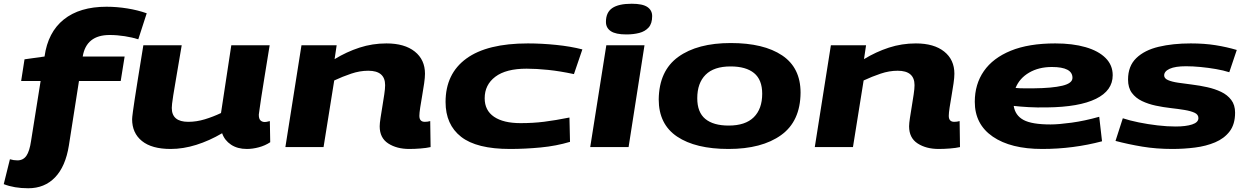

<svg xmlns="http://www.w3.org/2000/svg" viewBox="-79 -786 6664 1026"><path d="M72 220Q-3 220 -59 198L-26 65Q-6 71 14 71Q45 71 62 46.5Q79 22 87 -33L138 -353H34L52 -469L159 -484Q177 -614 262 -682Q347 -750 490 -750Q545 -750 601 -741Q657 -732 705 -715L660 -576Q629 -586 588 -592.5Q547 -599 507 -599Q382 -599 363 -484H587L566 -353H343L289 -8Q271 104 215 162Q159 220 72 220Z M833 10Q732 10 679.5 -32.5Q627 -75 627 -149Q627 -155 628 -163Q629 -171 631.5 -191.5Q634 -212 640.5 -253.5Q647 -295 658 -365Q669 -435 687 -544H892Q874 -436 863 -373Q852 -310 847 -277.5Q842 -245 840.5 -231.5Q839 -218 839 -209Q839 -135 927 -135Q971 -135 1015.5 -148.5Q1060 -162 1102 -182L1157 -544H1362Q1345 -439 1334 -371.5Q1323 -304 1317 -264.5Q1311 -225 1308.5 -206Q1306 -187 1305 -181Q1304 -175 1304 -173Q1304 -151 1313 -142.5Q1322 -134 1336 -134Q1339 -134 1346 -135Q1353 -136 1363 -139L1365 -26Q1338 -8 1304.5 1Q1271 10 1240 10Q1190 10 1155.5 -13Q1121 -36 1108 -74Q1040 -34 970 -12Q900 10 833 10Z M1532 -544H1720L1709 -470Q1773 -509 1842 -531.5Q1911 -554 1986 -554Q2083 -554 2137.5 -510.5Q2192 -467 2192 -392Q2192 -372 2187.5 -340.5Q2183 -309 2177 -275Q2171 -241 2166.5 -211.5Q2162 -182 2162 -167Q2162 -135 2191 -135Q2206 -135 2220 -139L2222 0Q2200 5 2168 7.5Q2136 10 2108 10Q2041 10 1995.5 -19.5Q1950 -49 1950 -111Q1950 -127 1954.5 -156Q1959 -185 1964.5 -218.5Q1970 -252 1974.5 -282Q1979 -312 1979 -331Q1979 -408 1889 -408Q1844 -408 1798 -392.5Q1752 -377 1707 -356L1650 0H1446Z M2646 10Q2468 10 2385 -55Q2302 -120 2302 -241Q2302 -392 2413 -473Q2524 -554 2742 -554Q2816 -554 2893.5 -546Q2971 -538 3033 -522L2988 -390Q2913 -406 2850 -412.5Q2787 -419 2735 -419Q2625 -419 2568 -376Q2511 -333 2511 -261Q2511 -196 2561 -162Q2611 -128 2703 -128Q2770 -128 2829.5 -135.5Q2889 -143 2964 -158L2967 -28Q2894 -6 2810.5 2Q2727 10 2646 10Z M3297 -766Q3355 -766 3380.5 -748.5Q3406 -731 3406 -700Q3406 -660 3387 -639Q3368 -618 3337 -610Q3306 -602 3268 -602Q3211 -602 3185 -619.5Q3159 -637 3159 -669Q3159 -720 3193 -743Q3227 -766 3297 -766ZM3075 0 3161 -544H3365L3280 0Z M3814 10Q3638 10 3539.5 -56Q3441 -122 3441 -255Q3443 -408 3545.5 -482Q3648 -556 3826 -556Q4002 -556 4100.5 -490Q4199 -424 4199 -291Q4198 -138 4095 -64Q3992 10 3814 10ZM3815 -115Q3904 -115 3949 -159.5Q3994 -204 3994 -285Q3994 -360 3950.5 -395.5Q3907 -431 3825 -431Q3736 -431 3691.5 -386.5Q3647 -342 3647 -261Q3647 -186 3690 -150.5Q3733 -115 3815 -115Z M4361 -544H4549L4538 -470Q4602 -509 4671 -531.5Q4740 -554 4815 -554Q4912 -554 4966.5 -510.5Q5021 -467 5021 -392Q5021 -372 5016.5 -340.5Q5012 -309 5006 -275Q5000 -241 4995.5 -211.5Q4991 -182 4991 -167Q4991 -135 5020 -135Q5035 -135 5049 -139L5051 0Q5029 5 4997 7.5Q4965 10 4937 10Q4870 10 4824.5 -19.5Q4779 -49 4779 -111Q4779 -127 4783.5 -156Q4788 -185 4793.5 -218.5Q4799 -252 4803.5 -282Q4808 -312 4808 -331Q4808 -408 4718 -408Q4673 -408 4627 -392.5Q4581 -377 4536 -356L4479 0H4275Z M5810 -31Q5735 -11 5654.5 -0.5Q5574 10 5490 10Q5322 10 5226 -56Q5130 -122 5130 -242Q5130 -336 5178.5 -406Q5227 -476 5322.5 -515Q5418 -554 5560 -554Q5653 -554 5722 -534Q5791 -514 5829 -476Q5867 -438 5867 -384Q5867 -302 5777.5 -258Q5688 -214 5516 -212Q5462 -211 5418 -213.5Q5374 -216 5338 -220Q5346 -169 5390.5 -145Q5435 -121 5535 -121Q5578 -121 5647.5 -130.5Q5717 -140 5795 -162ZM5542 -428Q5472 -428 5420.5 -398Q5369 -368 5348 -316Q5370 -314 5394 -314Q5418 -314 5444 -314Q5544 -315 5598 -328Q5652 -341 5652 -370Q5652 -428 5542 -428Z M5882 -33 5921 -154Q5957 -142 6006 -132Q6055 -122 6106.5 -116Q6158 -110 6203 -110Q6258 -110 6291.5 -121Q6325 -132 6325 -155Q6325 -174 6304.5 -183.5Q6284 -193 6250.5 -198.5Q6217 -204 6177 -208.5Q6137 -213 6097 -221.5Q6057 -230 6023.5 -246Q5990 -262 5969.5 -289.5Q5949 -317 5949 -361Q5949 -433 5993 -475.5Q6037 -518 6112.5 -536Q6188 -554 6284 -554Q6357 -554 6416.5 -544.5Q6476 -535 6530 -519L6490 -400Q6459 -410 6418.5 -417Q6378 -424 6336.5 -428Q6295 -432 6259 -432Q6201 -432 6171.5 -418.5Q6142 -405 6142 -383Q6142 -367 6162.5 -358Q6183 -349 6217 -344Q6251 -339 6291.5 -334Q6332 -329 6372.5 -320Q6413 -311 6446.5 -295Q6480 -279 6500.5 -252Q6521 -225 6521 -184Q6521 -122 6492 -84Q6463 -46 6414.5 -25.5Q6366 -5 6306.5 2.5Q6247 10 6186 10Q6100 10 6025 -2.5Q5950 -15 5882 -33Z"/></svg>

Font: Georama ExtraExtended
Style: Bold Italic
Weight: 700
Width: 8
Italic angle: -9°
Designer: Jean-Baptiste Levee
Foundry: Production Type
Version: Version 1.000